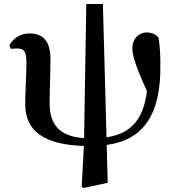

<svg xmlns="http://www.w3.org/2000/svg" viewBox="-20 -713 871 959"><path d="M494 -693H411L400 -23C274 -31 228 -95 228 -195C228 -278 232 -342 232 -419C232 -509 193 -546 128 -546C80 -546 46 -521 27 -487L34 -469C40 -470 56 -471 63 -471C102 -471 112 -456 112 -398C112 -333 106 -265 106 -191C106 -57 203 10 399 16L388 220L397 226L518 200L513 11C696 -14 785 -140 781 -393C781 -441 779 -478 772 -524C761 -541 737 -551 713 -551C679 -551 641 -525 641 -471C641 -437 657 -383 714 -258C697 -120 637 -46 512 -27Z"/></svg>

Font: Noto Serif CJK JP
Style: Bold
Weight: 700
Designer: Ryoko NISHIZUKA 西塚涼子 (kana & ideographs); Frank Grießhammer (Latin, Greek & Cyrillic); Wenlong ZHANG 张文龙 (bopomofo); San
Foundry: Adobe Systems Incorporated
Version: Version 1.000;PS 1;hotconv 16.6.53;makeotf.lib2.5.65590